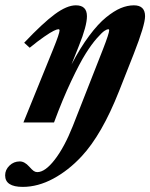

<svg xmlns="http://www.w3.org/2000/svg" viewBox="-62 -465 571 729"><path d="M26.9 0 140.1 -278.8Q164.1 -337.9 164.1 -349.6Q164.1 -354 159.7 -354Q154.3 -354 142.1 -348.1Q129.9 -342.3 105.5 -325.4Q81.1 -308.6 50.8 -283.7L29.8 -302.7Q100.1 -377 146 -410.9Q191.9 -444.8 226.1 -444.8Q268.1 -444.8 268.1 -403.3Q268.1 -366.7 237.8 -291.5L209.5 -220.2Q242.7 -283.7 276.6 -329.1Q310.5 -374.5 340.6 -398.9Q370.6 -423.3 396.2 -434.1Q421.9 -444.8 446.3 -444.8Q488.8 -444.8 488.8 -403.3Q488.8 -370.1 445.8 -260.3L390.1 -119.1Q324.7 46.4 247.6 128.9Q198.2 182.1 140.1 213.4Q82 244.6 24.4 244.6Q-42.5 244.6 -42.5 200.7Q-42.5 179.7 -26.1 163.8Q-9.8 147.9 13.2 147.9Q31.2 147.9 48.8 167.5Q59.6 179.7 65.9 184.1Q72.3 188.5 79.6 188.5Q109.4 188.5 146 141.1Q182.6 93.8 214.4 13.7L329.1 -278.3Q352.5 -338.4 352.5 -350.1Q352.5 -354 348.6 -354Q344.2 -354 334.7 -347.9Q325.2 -341.8 305.4 -319.3Q285.6 -296.9 263.2 -261.2Q240.7 -225.6 208.3 -157Q175.8 -88.4 143.1 0Z"/></svg>

Font: Elstob Grade
Style: Italic
Weight: 400
Italic angle: -20°
Designer: Peter S. Baker
Version: Version 1.015